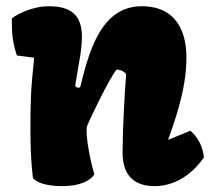

<svg xmlns="http://www.w3.org/2000/svg" viewBox="-20 -599 691 628"><path d="M87.9 -16.6C87.9 -16.6 103.5 9.8 185.1 9.8C240.7 9.8 277.3 -8.3 288.6 -29.3C274.4 -76.7 263.2 -139.2 263.2 -171.9C263.2 -176.8 263.7 -181.6 264.2 -185.1C278.3 -219.7 335.9 -338.9 361.3 -371.6C371.6 -371.1 382.3 -368.2 392.6 -356.9C387.7 -297.9 380.9 -168 380.9 -100.1C380.9 -13.2 431.6 9.8 485.8 9.8C589.8 9.8 647 -84.5 647 -84.5C643.1 -119.1 628.9 -148.9 602.5 -171.4L531.2 -142.1L530.3 -143.1C545.9 -189.5 589.8 -299.3 589.8 -411.1C589.8 -495.6 556.2 -578.6 443.4 -578.6C306.6 -578.6 269 -420.4 242.7 -315.4C241.7 -313 239.3 -312 236.8 -312C231.9 -312 226.1 -315.4 226.1 -318.8C226.1 -319.3 227.1 -328.1 239.7 -400.4C244.6 -428.7 248 -454.6 248 -477.1C248 -541 221.7 -578.6 139.6 -578.6C82.5 -578.6 30.8 -549.3 18.6 -538.6C18.6 -489.7 20.5 -462.4 35.2 -417.5L91.8 -410.2C80.1 -299.3 79.6 -269.5 79.6 -169.9C79.6 -72.3 87.9 -16.6 87.9 -16.6Z"/></svg>

Font: Kavoon
Style: Regular
Weight: 400
Designer: Viktoriya Grabowska
Foundry: Viktoriya Grabowska
Version: Version 1.002